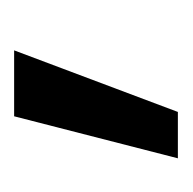

<svg xmlns="http://www.w3.org/2000/svg" viewBox="-20 -122 266 265"><g transform="rotate(-90 112.5 10.0)"><path d="M26 123H90L175 -103H84Z"/></g></svg>

Font: Fixel Variable
Style: Regular
Weight: 100
Width: 3
Designer: AlfaBravo + MacPaw
Foundry: Kyrylo Tkachov, Marchela Mozhyna, Serhii Makarenko, Maria Weinstein, Zakhar Kryvoshyya
Version: Version 1.211